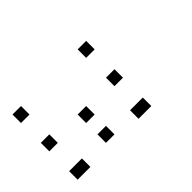

<svg xmlns="http://www.w3.org/2000/svg" viewBox="-66 -650 799 799"><g transform="rotate(-45 333.5 -250.5)"><path d="M441.7 -108.3V-58.3H391.7V-108.3ZM108.3 -108.3V-58.3H58.3V-108.3ZM466.7 -108.3V-58.3H416.7V-108.3ZM275 -133.3V-83.3H225V-133.3ZM83.3 -108.3V-58.3H33.3V-108.3ZM466.7 -275V-225H416.7V-275ZM275 -250V-200H225V-250ZM83.3 -275V-225H33.3V-275ZM466.7 -441.7V-391.7H416.7V-441.7ZM83.3 -441.7V-391.7H33.3V-441.7Z"/></g></svg>

Font: 0xA000-Boxes
Style: Boxes
Weight: 400
Version: Version 0.1